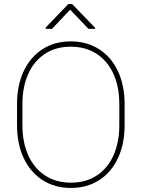

<svg xmlns="http://www.w3.org/2000/svg" viewBox="-20 -927 706 957"><path d="M64.9 0ZM333.5 9.8Q252.9 9.8 192.1 -29.3Q131.3 -68.4 98.1 -139.2Q64.9 -210 64.9 -302.2V-408.7Q64.9 -501 97.9 -571.8Q130.9 -642.6 191.4 -681.6Q252 -720.7 332.5 -720.7Q413.1 -720.7 474.1 -681.6Q535.2 -642.6 568.1 -571.8Q601.1 -501 601.1 -408.7V-302.2Q601.1 -210 568.1 -139.2Q535.2 -68.4 474.6 -29.3Q414.1 9.8 333.5 9.8ZM332.5 -694.3Q257.8 -694.3 203.4 -658.2Q148.9 -622.1 120.4 -557.6Q91.8 -493.2 91.8 -409.7V-302.2Q91.8 -218.3 120.6 -153.6Q149.4 -88.9 204.1 -52.7Q258.8 -16.6 333.5 -16.6Q408.7 -16.6 463.1 -52.7Q517.6 -88.9 546.1 -153.6Q574.7 -218.3 574.7 -302.2V-409.7Q574.7 -493.2 545.9 -557.6Q517.1 -622.1 462.4 -658.2Q407.7 -694.3 332.5 -694.3ZM454.1 -783.2H420.9L329.6 -878.9L239.3 -783.2H208V-790L320.3 -906.7H339.8L454.1 -788.1Z"/></svg>

Font: Heebo Thin
Style: Regular
Weight: 250
Designer: Oded Ezer
Foundry: Meir Sadan
Version: Version 2.001; ttfautohint (v1.5.14-ce02) -l 8 -r 50 -G 200 